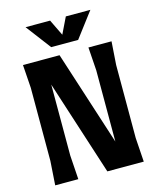

<svg xmlns="http://www.w3.org/2000/svg" viewBox="-138 -1061 948 1156"><g transform="rotate(-15 336.0 -483.0)"><path d="M602 -150 612 0H385L194 -592V-150L204 0H60L70 -150V-605L60 -750H288L478 -161V-605L468 -750H612L602 -605ZM538 -966 420 -810H252L134 -966H287L336 -865L385 -966Z"/></g></svg>

Font: Farro
Style: Bold
Weight: 700
Designer: Aceler Chua
Foundry: Grayscale Limited
Version: Version 1.101